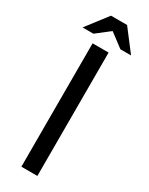

<svg xmlns="http://www.w3.org/2000/svg" viewBox="-232 -942 764 984"><g transform="rotate(30 150.0 -450.0)"><path d="M106 -899.9H201.2L296.9 -774.9H233.9L152.8 -835.9L74.2 -774.9H9.8ZM95.2 0V-730H189.9V0Z"/></g></svg>

Font: Miedinger*
Style: Book
Weight: 400
Version: Version 001.000